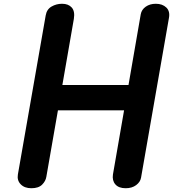

<svg xmlns="http://www.w3.org/2000/svg" viewBox="-20 -999 918 1019"><path d="M146.5 0Q110 0 89.8 -21Q69.5 -42 75 -73.5L222.5 -917Q228 -949.5 253.5 -964.2Q279 -979 309.5 -979Q343 -979 360.8 -959Q378.5 -939 372 -899L311 -548H662L727 -923.5Q731.5 -948 753.5 -963.5Q775.5 -979 807 -979Q842 -979 862.8 -959Q883.5 -939 876.5 -903L728.5 -55.5Q724.5 -33 702.5 -16.5Q680.5 0 647 0Q610 0 592.2 -20.5Q574.5 -41 579.5 -73.5L638.5 -413.5H287.5L226 -61Q222.5 -38 203.5 -19Q184.5 0 146.5 0Z"/></svg>

Font: Edu QLD Hand
Style: Regular
Weight: 400
Designer: Tina and Corey Anderson, Eben Sorkin
Foundry: Sorkin Type Co.
Version: Version 2.000